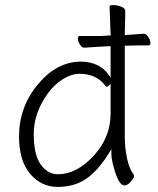

<svg xmlns="http://www.w3.org/2000/svg" viewBox="-20 -724 623 757"><path d="M407 -385Q405 -382 401.5 -382Q398 -382 396 -385Q361 -433 294 -433Q262 -433 228 -412Q194 -391 168 -355Q113 -278 113 -196Q113 -114 140.5 -75.5Q168 -37 208 -37Q282 -37 349 -109.5Q416 -182 416 -276V-393ZM416 -584V-593L412 -699Q412 -704 427 -704Q442 -704 458 -697.5Q474 -691 474 -681L472 -592V-586H477Q510 -588 546 -591H547Q556 -591 564.5 -578.5Q573 -566 573 -555.5Q573 -545 567 -545H529Q502 -545 482 -544H472V-185Q472 -141 481 -99Q490 -57 507 -36Q508 -33 508 -27.5Q508 -22 495.5 -7.5Q483 7 471 7Q451 7 435 -42.5Q419 -92 419 -118V-136L410 -121Q366 -50 319 -18.5Q272 13 207.5 13Q143 13 99 -38.5Q55 -90 55 -186Q55 -302 129.5 -391.5Q204 -481 299 -481Q336 -481 364 -467Q392 -453 407 -431L416 -418V-542H411L378 -540H373Q372 -540 313 -536H312Q303 -536 295 -548.5Q287 -561 287 -571.5Q287 -582 293 -582H378L411 -584ZM378 -540ZM482 -544Z"/></svg>

Font: LXGW WenKai Lite Light
Style: Regular
Weight: 300
Designer: LXGW / Fontworks Inc.
Foundry: LXGW / Fontworks Inc.
Version: Version 1.511; March 25, 2025